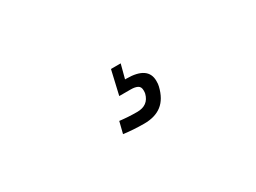

<svg xmlns="http://www.w3.org/2000/svg" viewBox="-27 -216 845 633"><g transform="rotate(-30 395.5 100.5)"><path d="M318 201 329 157Q361 161 395 161Q438 161 448 122Q449 118 449 110Q449 96 439.5 91Q430 86 414 86H370L391 -5H428L414 48H419Q501 48 501 104Q501 117 499 124Q489 166 463.5 186Q438 206 396 206Q356 206 318 201Z"/></g></svg>

Font: Cairo Light
Style: Italic
Weight: 300
Italic angle: -13°
Designer: Mohamed Gaber, Accademia di Belle Arti di Urbino and others
Foundry: Kief Type Foundry, Accademia di Belle Arti di Urbino and others
Version: Version 3.011